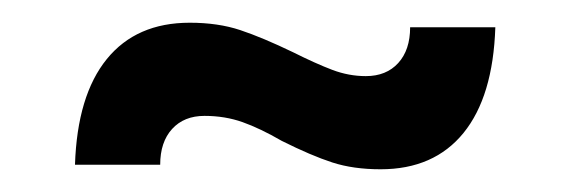

<svg xmlns="http://www.w3.org/2000/svg" viewBox="-20 -443 502 169"><path d="M228 -319Q209 -330 193.5 -335.5Q178 -341 160 -341Q142 -341 131.5 -329.5Q121 -318 121 -298H46Q48 -359 74 -391Q100 -423 147 -423Q172 -423 191.5 -416.5Q211 -410 238 -397Q258 -387 272.5 -381.5Q287 -376 302 -376Q320 -376 330.5 -387.5Q341 -399 341 -419H416Q414 -358 388 -326Q362 -294 315 -294Q291 -294 272.5 -300Q254 -306 228 -319Z"/></svg>

Font: Cabin
Style: Regular
Weight: 400
Designer: Pablo Impallari
Foundry: Pablo Impallari. http://www.impallari.com Igino Marini. http://www.ikern.com
Version: Version 2.001